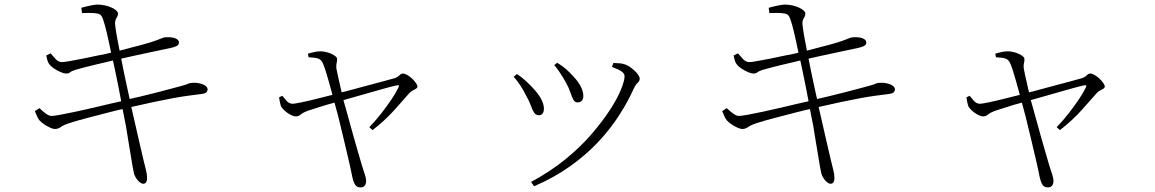

<svg xmlns="http://www.w3.org/2000/svg" viewBox="-20 -765 5040 838"><path d="M605 37Q598 37 589.5 30Q581 23 574.5 13Q568 3 565 -7Q563 -15 559 -37Q555 -59 550.5 -88Q546 -117 541 -145Q537 -173 530 -213Q523 -249 515 -289Q487 -283 453 -274Q407 -262 362.5 -250.5Q318 -239 287 -229Q258 -220 246 -211Q234 -202 219 -202Q212 -202 199.5 -207.5Q187 -213 174 -221.5Q161 -230 152 -240Q147 -246 142.5 -256Q138 -266 132 -280L152 -293Q170 -276 182.5 -267.5Q195 -259 205 -259Q215 -259 242.5 -264Q270 -269 307.5 -277Q345 -285 386 -294.5Q427 -304 464 -313Q489 -318 509 -323Q503 -355 497 -386Q488 -429 481 -464Q477 -485 473 -501Q432 -491 393 -482Q347 -471 312 -461Q292 -455 286 -449.5Q280 -444 268 -444Q260 -444 245.5 -450Q231 -456 217.5 -465Q204 -474 198 -481Q191 -489 188 -498.5Q185 -508 182 -523L201 -532Q212 -519 223.5 -506.5Q235 -494 251 -494Q260 -494 285 -498.5Q310 -503 343.5 -509.5Q377 -516 413 -524Q441 -529 465 -535Q460 -560 454 -587Q446 -624 438 -654Q430 -684 423 -695Q418 -704 402 -706.5Q386 -709 368.5 -708.5Q351 -708 338 -708L335 -731Q352 -736 373.5 -740.5Q395 -745 405 -745Q422 -745 438 -741.5Q454 -738 467 -732Q480 -726 487.5 -719Q495 -712 495 -705Q495 -697 491 -691Q487 -685 484 -676.5Q481 -668 483 -652Q487 -621 492 -596Q496 -576 502 -544Q530 -551 559 -559Q600 -569 636 -580Q667 -590 679.5 -595.5Q692 -601 699 -602Q709 -603 720 -602.5Q731 -602 740 -599.5Q749 -597 755 -592Q761 -587 761 -579Q761 -569 750.5 -564Q740 -559 726 -556Q696 -550 651 -540Q606 -530 562 -521Q532 -514 509 -509Q520 -452 533 -392Q540 -361 546 -333Q566 -337 590 -343Q627 -352 664.5 -361.5Q702 -371 731 -379Q760 -387 772 -390Q794 -396 800 -399Q806 -402 813 -403Q833 -405 849.5 -401.5Q866 -398 876 -391Q886 -384 886 -375Q886 -368 881 -362.5Q876 -357 861 -355Q829 -351 799.5 -347Q770 -343 735 -336.5Q700 -330 652 -320Q611 -311 553 -298Q558 -278 562 -259Q576 -195 588 -145Q600 -95 606 -68Q613 -39 617.5 -21Q622 -3 622 14Q622 21 618.5 29Q615 37 605 37Z M1553 53Q1537 53 1529.5 40.5Q1522 28 1518 9Q1512 -22 1501.5 -67.5Q1491 -113 1479 -163Q1467 -213 1456 -258Q1447 -292 1440 -317Q1424 -313 1407 -308Q1378 -299 1354.5 -291.5Q1331 -284 1322 -281Q1303 -274 1293 -265.5Q1283 -257 1271 -257Q1262 -257 1249 -263.5Q1236 -270 1224 -280.5Q1212 -291 1206 -302Q1204 -308 1202 -317.5Q1200 -327 1198 -340L1212 -347Q1220 -337 1230.5 -325Q1241 -313 1256 -312Q1265 -312 1296.5 -318.5Q1328 -325 1371 -336Q1401 -344 1431 -351Q1429 -358 1427 -366Q1421 -388 1414 -413Q1407 -438 1400 -459.5Q1393 -481 1388 -491Q1381 -506 1367 -510Q1353 -514 1327 -515L1324 -531Q1338 -535 1352 -538Q1366 -541 1378 -541Q1390 -541 1403 -538Q1416 -535 1426.5 -530Q1437 -525 1444 -519.5Q1451 -514 1451 -509Q1452 -499 1449.5 -491Q1447 -483 1448 -467Q1450 -457 1454.5 -435.5Q1459 -414 1465 -389Q1468 -375 1471 -362Q1490 -366 1514 -373Q1550 -383 1588.5 -393Q1627 -403 1658 -411.5Q1689 -420 1703 -424Q1715 -428 1723 -436Q1731 -444 1738 -444Q1747 -444 1758 -437.5Q1769 -431 1779 -421.5Q1789 -412 1795.5 -402.5Q1802 -393 1802 -388Q1802 -382 1796 -378Q1790 -374 1781.5 -370Q1773 -366 1767 -359Q1743 -331 1701 -284.5Q1659 -238 1606 -197L1592 -210Q1620 -239 1644.5 -270.5Q1669 -302 1688.5 -331Q1708 -360 1718 -381Q1723 -390 1720.5 -392Q1718 -394 1710 -392Q1695 -389 1664 -380.5Q1633 -372 1595 -361Q1557 -350 1521 -340Q1498 -334 1479 -328Q1488 -296 1498 -260Q1510 -216 1522 -173.5Q1534 -131 1544 -96.5Q1554 -62 1560 -42Q1566 -24 1572 -5Q1578 14 1578 23Q1578 53 1553 53Z M2298 29Q2380 -15 2445.5 -68Q2511 -121 2559.5 -177Q2608 -233 2641 -283.5Q2674 -334 2690 -373.5Q2706 -413 2706 -432Q2706 -443 2694.5 -452Q2683 -461 2651 -473L2657 -490Q2667 -489 2678 -489Q2689 -489 2701 -486Q2713 -483 2725 -475.5Q2737 -468 2748 -458Q2759 -448 2765.5 -438.5Q2772 -429 2772 -422Q2772 -411 2763.5 -404Q2755 -397 2747 -380Q2721 -322 2682.5 -262Q2644 -202 2591 -145.5Q2538 -89 2468.5 -39.5Q2399 10 2311 48ZM2332 -262Q2319 -262 2311.5 -273Q2304 -284 2297 -304Q2290 -324 2275 -350Q2264 -373 2250.5 -393Q2237 -413 2222 -430L2236 -442Q2255 -430 2272.5 -414Q2290 -398 2303 -384Q2329 -357 2341.5 -333.5Q2354 -310 2354 -291Q2354 -278 2348.5 -270Q2343 -262 2332 -262ZM2501 -318Q2489 -318 2482.5 -330Q2476 -342 2469.5 -361.5Q2463 -381 2451 -403Q2444 -416 2436 -429Q2428 -442 2419 -455Q2410 -468 2399 -481L2412 -491Q2434 -478 2451 -463Q2468 -448 2483 -431Q2502 -411 2514 -389Q2526 -367 2526 -345Q2526 -332 2519 -325Q2512 -318 2501 -318Z M3605 37Q3598 37 3589.5 30Q3581 23 3574.5 13Q3568 3 3565 -7Q3563 -15 3559 -37Q3555 -59 3550.5 -88Q3546 -117 3541 -145Q3537 -173 3530 -213Q3523 -249 3515 -289Q3487 -283 3453 -274Q3407 -262 3362.5 -250.5Q3318 -239 3287 -229Q3258 -220 3246 -211Q3234 -202 3219 -202Q3212 -202 3199.5 -207.5Q3187 -213 3174 -221.5Q3161 -230 3152 -240Q3147 -246 3142.5 -256Q3138 -266 3132 -280L3152 -293Q3170 -276 3182.5 -267.5Q3195 -259 3205 -259Q3215 -259 3242.5 -264Q3270 -269 3307.5 -277Q3345 -285 3386 -294.5Q3427 -304 3464 -313Q3489 -318 3509 -323Q3503 -355 3497 -386Q3488 -429 3481 -464Q3477 -485 3473 -501Q3432 -491 3393 -482Q3347 -471 3312 -461Q3292 -455 3286 -449.5Q3280 -444 3268 -444Q3260 -444 3245.5 -450Q3231 -456 3217.5 -465Q3204 -474 3198 -481Q3191 -489 3188 -498.5Q3185 -508 3182 -523L3201 -532Q3212 -519 3223.5 -506.5Q3235 -494 3251 -494Q3260 -494 3285 -498.5Q3310 -503 3343.5 -509.5Q3377 -516 3413 -524Q3441 -529 3465 -535Q3460 -560 3454 -587Q3446 -624 3438 -654Q3430 -684 3423 -695Q3418 -704 3402 -706.5Q3386 -709 3368.5 -708.5Q3351 -708 3338 -708L3335 -731Q3352 -736 3373.5 -740.5Q3395 -745 3405 -745Q3422 -745 3438 -741.5Q3454 -738 3467 -732Q3480 -726 3487.5 -719Q3495 -712 3495 -705Q3495 -697 3491 -691Q3487 -685 3484 -676.5Q3481 -668 3483 -652Q3487 -621 3492 -596Q3496 -576 3502 -544Q3530 -551 3559 -559Q3600 -569 3636 -580Q3667 -590 3679.5 -595.5Q3692 -601 3699 -602Q3709 -603 3720 -602.5Q3731 -602 3740 -599.5Q3749 -597 3755 -592Q3761 -587 3761 -579Q3761 -569 3750.5 -564Q3740 -559 3726 -556Q3696 -550 3651 -540Q3606 -530 3562 -521Q3532 -514 3509 -509Q3520 -452 3533 -392Q3540 -361 3546 -333Q3566 -337 3590 -343Q3627 -352 3664.5 -361.5Q3702 -371 3731 -379Q3760 -387 3772 -390Q3794 -396 3800 -399Q3806 -402 3813 -403Q3833 -405 3849.5 -401.5Q3866 -398 3876 -391Q3886 -384 3886 -375Q3886 -368 3881 -362.5Q3876 -357 3861 -355Q3829 -351 3799.5 -347Q3770 -343 3735 -336.5Q3700 -330 3652 -320Q3611 -311 3553 -298Q3558 -278 3562 -259Q3576 -195 3588 -145Q3600 -95 3606 -68Q3613 -39 3617.5 -21Q3622 -3 3622 14Q3622 21 3618.5 29Q3615 37 3605 37Z M4553 53Q4537 53 4529.5 40.5Q4522 28 4518 9Q4512 -22 4501.5 -67.5Q4491 -113 4479 -163Q4467 -213 4456 -258Q4447 -292 4440 -317Q4424 -313 4407 -308Q4378 -299 4354.5 -291.5Q4331 -284 4322 -281Q4303 -274 4293 -265.5Q4283 -257 4271 -257Q4262 -257 4249 -263.5Q4236 -270 4224 -280.5Q4212 -291 4206 -302Q4204 -308 4202 -317.5Q4200 -327 4198 -340L4212 -347Q4220 -337 4230.5 -325Q4241 -313 4256 -312Q4265 -312 4296.5 -318.5Q4328 -325 4371 -336Q4401 -344 4431 -351Q4429 -358 4427 -366Q4421 -388 4414 -413Q4407 -438 4400 -459.5Q4393 -481 4388 -491Q4381 -506 4367 -510Q4353 -514 4327 -515L4324 -531Q4338 -535 4352 -538Q4366 -541 4378 -541Q4390 -541 4403 -538Q4416 -535 4426.5 -530Q4437 -525 4444 -519.5Q4451 -514 4451 -509Q4452 -499 4449.5 -491Q4447 -483 4448 -467Q4450 -457 4454.5 -435.5Q4459 -414 4465 -389Q4468 -375 4471 -362Q4490 -366 4514 -373Q4550 -383 4588.5 -393Q4627 -403 4658 -411.5Q4689 -420 4703 -424Q4715 -428 4723 -436Q4731 -444 4738 -444Q4747 -444 4758 -437.5Q4769 -431 4779 -421.5Q4789 -412 4795.5 -402.5Q4802 -393 4802 -388Q4802 -382 4796 -378Q4790 -374 4781.5 -370Q4773 -366 4767 -359Q4743 -331 4701 -284.5Q4659 -238 4606 -197L4592 -210Q4620 -239 4644.5 -270.5Q4669 -302 4688.5 -331Q4708 -360 4718 -381Q4723 -390 4720.5 -392Q4718 -394 4710 -392Q4695 -389 4664 -380.5Q4633 -372 4595 -361Q4557 -350 4521 -340Q4498 -334 4479 -328Q4488 -296 4498 -260Q4510 -216 4522 -173.5Q4534 -131 4544 -96.5Q4554 -62 4560 -42Q4566 -24 4572 -5Q4578 14 4578 23Q4578 53 4553 53Z"/></svg>

Font: Noto Serif HK ExtraLight ExtraLight
Style: Regular
Weight: 250
Version: Version 2.003-H1;hotconv 1.1.1;makeotfexe 2.6.0